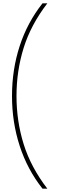

<svg xmlns="http://www.w3.org/2000/svg" viewBox="-20 -906 369 1152"><path d="M52 -330Q52 -488 98 -629.5Q144 -771 235 -886H264Q165 -757 122 -619Q79 -481 79 -330Q79 -179 122 -41Q165 97 264 226H235Q144 111 98 -31Q52 -173 52 -330Z"/></svg>

Font: Noto Sans Kannada UI Condensed Thin
Style: Regular
Weight: 100
Width: 3
Designer: Jelle Bosma - Monotype Design Team
Foundry: Monotype Imaging Inc.
Version: Version 2.005; ttfautohint (v1.8.4.7-5d5b)